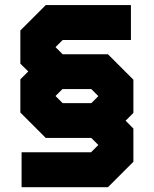

<svg xmlns="http://www.w3.org/2000/svg" viewBox="-20 -664 623 778"><path d="M67.5 94.5V-47H349L378.5 -76.5L350 -105H165.5L62.5 -208V-342.5L94.5 -374.5L62.5 -406V-540.5L165.5 -643.5H510.5V-502H234L205 -473L234 -444H417.5L520.5 -341V-206.5L489 -175L520.5 -143V-8.5L417.5 94.5ZM139.5 22.5H383L452 -45V-113.5L386 -177L452 -243V-311.5L388 -373.5H196.5L134.5 -433V-511.5L200.5 -575.5H433.5H200.5L134.5 -511.5V-433L196.5 -373.5L131.5 -308.5V-240L194.5 -177H386L452 -113.5V-45L383 22.5H139.5ZM234 -246H350L378.5 -274.5L350 -303H233L205 -275ZM194.5 -177 131.5 -240V-308.5L196.5 -373.5H388L452 -311.5V-243L386 -177Z"/></svg>

Font: Tourney Black
Style: Regular
Weight: 900
Version: Version 1.015